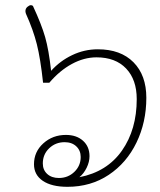

<svg xmlns="http://www.w3.org/2000/svg" viewBox="-20 -710 615 740"><path d="M544 -333Q544 -239 506 -160.5Q468 -82 399 -36Q330 10 240 10Q179 10 145 -13Q111 -36 111 -77Q111 -125 147 -157.5Q183 -190 234 -190Q275 -190 300 -167.5Q325 -145 325 -108Q325 -86 314 -63.5Q303 -41 286 -27Q393 -48 450 -129.5Q507 -211 507 -328Q507 -403 466 -446Q425 -489 352 -489Q304 -489 257 -463.5Q210 -438 170 -391H146Q136 -484 122 -539.5Q108 -595 80 -657Q78 -663 78 -667Q78 -677 85.5 -683.5Q93 -690 99 -690Q104 -690 107 -687Q140 -616 154 -567Q168 -518 177 -437Q211 -475 258 -497.5Q305 -520 357 -520Q445 -520 494.5 -470Q544 -420 544 -333ZM291 -105Q291 -130 274 -146Q257 -162 229 -162Q194 -162 169.5 -138.5Q145 -115 145 -80Q145 -55 162 -39.5Q179 -24 207 -24Q242 -24 266.5 -47.5Q291 -71 291 -105Z"/></svg>

Font: Thasadith
Style: Italic
Weight: 400
Italic angle: -9°
Designer: Cadson Demak Co.,Ltd.
Foundry: Cadson Demak Co.,Ltd.
Version: Version 1.000; ttfautohint (v1.6)